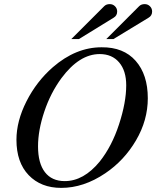

<svg xmlns="http://www.w3.org/2000/svg" viewBox="-20 -896 762 934"><path d="M497 -706 657 -866Q667 -876 684 -876Q699 -876 709.5 -865.5Q720 -855 720 -840Q720 -820 703 -810L532 -706ZM327 -706 487 -866Q497 -876 514 -876Q529 -876 539.5 -865.5Q550 -855 550 -840Q550 -820 533 -810L364 -706ZM699 -418Q699 -311 641.5 -213Q584 -115 492 -53Q387 18 278 18Q179 18 119.5 -44Q60 -106 60 -216Q60 -307 109 -403.5Q158 -500 237 -569Q349 -666 474 -666Q581 -667 640 -600Q699 -533 699 -418ZM594 -481Q594 -552 559.5 -592.5Q525 -633 465 -633Q366 -633 279 -516Q226 -444 195.5 -353Q165 -262 165 -184Q165 -102 198.5 -58.5Q232 -15 295 -15Q387 -15 465 -110Q524 -184 559 -291Q594 -398 594 -481Z"/></svg>

Font: STIX
Style: Italic
Weight: 400
Italic angle: -16.33°
Designer: MicroPress Inc., with final additions and corrections provided by Coen Hoffman, Elsevier (retired)
Version: Version 1.1.1